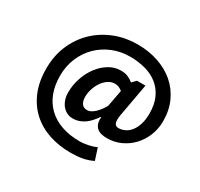

<svg xmlns="http://www.w3.org/2000/svg" viewBox="-184 -943 1428 1374"><g transform="rotate(30 529.5 -256.0)"><path d="M706 -484H776L727 -213Q725 -201 724 -190.5Q723 -180 723 -172Q723 -124 760 -124Q786 -124 811.5 -136Q837 -148 857 -173Q877 -198 889 -236Q901 -274 901 -326Q901 -401 876 -454.5Q851 -508 807.5 -542.5Q764 -577 705 -593Q646 -609 579 -609Q501 -609 433.5 -581Q366 -553 316.5 -503.5Q267 -454 239 -386.5Q211 -319 211 -240Q211 -162 234.5 -100Q258 -38 303.5 6Q349 50 415.5 73.5Q482 97 568 97Q597 97 634 89.5Q671 82 701 68L732 164Q690 184 648 192Q606 200 551 200Q453 200 370.5 172Q288 144 228 89Q168 34 134 -47.5Q100 -129 100 -236Q100 -345 139 -433Q178 -521 244 -583Q310 -645 397 -678.5Q484 -712 581 -712Q673 -712 752 -685.5Q831 -659 889 -609.5Q947 -560 980 -488.5Q1013 -417 1013 -326Q1013 -262 990 -206Q967 -150 928 -109Q889 -68 836.5 -44Q784 -20 724 -20Q699 -20 677.5 -25.5Q656 -31 641 -44Q626 -57 619 -78Q612 -99 615 -130H611Q596 -109 579 -89Q562 -69 541 -53.5Q520 -38 495 -29Q470 -20 440 -20Q415 -20 393.5 -30.5Q372 -41 356 -60Q340 -79 330.5 -106Q321 -133 321 -166Q321 -228 341 -286.5Q361 -345 395 -390Q429 -435 474.5 -462.5Q520 -490 571 -490Q606 -490 630 -479.5Q654 -469 675 -452ZM643 -363Q629 -374 615 -380.5Q601 -387 581 -387Q551 -387 525.5 -369.5Q500 -352 481.5 -325Q463 -298 452.5 -264.5Q442 -231 442 -199Q442 -166 456 -144.5Q470 -123 503 -123Q517 -123 533 -131.5Q549 -140 564 -154.5Q579 -169 592.5 -187Q606 -205 617 -225Z"/></g></svg>

Font: PT Sans
Style: Bold Italic
Weight: 700
Italic angle: -12°
Designer: A.Korolkova, O.Umpeleva, V.Yefimov
Foundry: ParaType Ltd
Version: Version 2.003W OFL